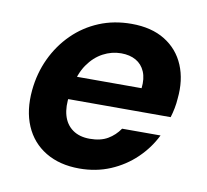

<svg xmlns="http://www.w3.org/2000/svg" viewBox="-65 -595 733 679"><g transform="rotate(10 301.5 -256.0)"><path d="M261 12Q190 12 139.5 -18.5Q89 -49 65.5 -104Q42 -159 49 -232Q55 -294 80 -347Q105 -400 145.5 -440Q186 -480 239 -502Q292 -524 355 -524Q427 -524 475.5 -494Q524 -464 546 -411.5Q568 -359 561 -292Q560 -275 556.5 -257Q553 -239 548 -223H143L157 -306H429Q433 -341 422.5 -365.5Q412 -390 390 -402.5Q368 -415 337 -415Q303 -415 272 -398.5Q241 -382 218.5 -349.5Q196 -317 187 -267L182 -238Q175 -196 184 -164.5Q193 -133 217.5 -115.5Q242 -98 279 -98Q318 -98 343.5 -113Q369 -128 386 -153H524Q501 -106 462 -68.5Q423 -31 372 -9.5Q321 12 261 12Z"/></g></svg>

Font: DM Sans 12pt
Style: Bold Italic
Weight: 700
Italic angle: -10°
Version: Version 4.004;gftools[0.9.30]